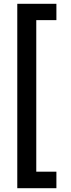

<svg xmlns="http://www.w3.org/2000/svg" viewBox="-20 -831 374 1011"><path d="M71 160V-811H277V-725H171V73H277V160Z"/></svg>

Font: Rethink Sans Medium
Style: Regular
Weight: 500
Designer: The Rethink Sans project authors (Hans Thiessen). DM Sans designed by Colophon Foundry.
Foundry: Rethink Communications LLC
Version: Version 1.001